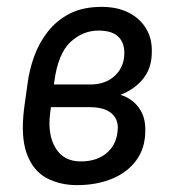

<svg xmlns="http://www.w3.org/2000/svg" viewBox="-20 -530 503 559"><path d="M204 9Q155 9 116 -11.5Q77 -32 58.5 -81Q40 -130 50 -213L60 -285Q65 -325 79 -364.5Q93 -404 118.5 -437Q144 -470 182.5 -490Q221 -510 276 -510Q321 -510 354 -493.5Q387 -477 405 -447.5Q423 -418 422 -379Q422 -332 397 -301Q372 -270 331 -254Q365 -243 384.5 -216Q404 -189 403 -150Q403 -99 377 -63.5Q351 -28 306 -9.5Q261 9 204 9ZM215 -60Q264 -60 293.5 -87Q323 -114 323 -161Q322 -187 301.5 -202.5Q281 -218 241 -218H112L121 -284H242Q288 -284 315 -310Q342 -336 342 -376Q342 -407 323.5 -424Q305 -441 267 -441Q221 -441 185 -407.5Q149 -374 138 -292L126 -201Q118 -139 141.5 -99.5Q165 -60 215 -60Z"/></svg>

Font: Finlandica
Style: Italic
Weight: 400
Italic angle: -8°
Designer: Niklas Ekholm, Juho Hiilivirta, Jaakko Suomalainen
Foundry: Helsinki Type Studio
Version: Version 1.064